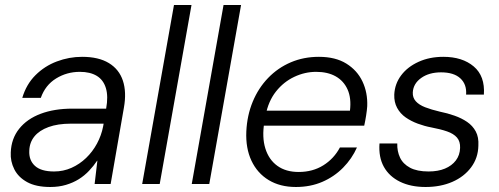

<svg xmlns="http://www.w3.org/2000/svg" viewBox="-20 -735 1994 767"><path d="M181 12Q124 12 88.5 -7.5Q53 -27 37 -59Q21 -91 23 -126Q25 -181 56.5 -220.5Q88 -260 142.5 -280.5Q197 -301 269 -301H404Q413 -350 403 -383Q393 -416 366.5 -432Q340 -448 299 -448Q247 -448 204 -421.5Q161 -395 143 -344H69Q85 -398 121.5 -434.5Q158 -471 207 -489.5Q256 -508 308 -508Q374 -508 415 -483Q456 -458 471 -412.5Q486 -367 475 -305L422 0H358L369 -93H368Q354 -72 335.5 -52.5Q317 -33 294.5 -19Q272 -5 243.5 3.5Q215 12 181 12ZM196 -50Q233 -50 265.5 -64.5Q298 -79 324 -104Q350 -129 367.5 -161.5Q385 -194 392 -230L394 -241H263Q211 -241 174 -227.5Q137 -214 117.5 -190Q98 -166 97 -133Q95 -95 119.5 -72.5Q144 -50 196 -50Z M548 0 675 -715H745L618 0Z M746 0 873 -715H943L816 0Z M1162 12Q1099 12 1053.5 -15.5Q1008 -43 984.5 -93Q961 -143 964 -210Q967 -274 989.5 -328.5Q1012 -383 1051 -423.5Q1090 -464 1141.5 -486Q1193 -508 1254 -508Q1320 -508 1363.5 -481Q1407 -454 1428 -409.5Q1449 -365 1447 -311Q1446 -295 1442.5 -273Q1439 -251 1435 -233H1020L1030 -293H1378Q1384 -343 1368.5 -377.5Q1353 -412 1321 -430Q1289 -448 1243 -448Q1198 -448 1155.5 -428Q1113 -408 1082.5 -369.5Q1052 -331 1041 -274L1036 -247Q1026 -187 1040 -142Q1054 -97 1088 -72.5Q1122 -48 1173 -48Q1229 -48 1271.5 -74.5Q1314 -101 1338 -146H1406Q1386 -101 1350.5 -65Q1315 -29 1267.5 -8.5Q1220 12 1162 12Z M1680 12Q1621 12 1578 -9Q1535 -30 1513.5 -68.5Q1492 -107 1496 -162H1567Q1566 -131 1578 -105.5Q1590 -80 1618 -65Q1646 -50 1692 -50Q1730 -50 1757.5 -61.5Q1785 -73 1801 -94Q1817 -115 1818 -144Q1819 -170 1805.5 -185.5Q1792 -201 1766 -210Q1740 -219 1703 -226Q1676 -231 1649 -241Q1622 -251 1600.5 -266Q1579 -281 1566.5 -304Q1554 -327 1555 -357Q1557 -400 1582.5 -434Q1608 -468 1652 -488Q1696 -508 1751 -508Q1827 -508 1872.5 -469.5Q1918 -431 1913 -357H1842Q1845 -398 1819 -422Q1793 -446 1742 -446Q1694 -446 1662.5 -423.5Q1631 -401 1629 -366Q1628 -345 1641 -330.5Q1654 -316 1678.5 -306.5Q1703 -297 1737 -289Q1767 -283 1795.5 -273Q1824 -263 1846 -248Q1868 -233 1880.5 -210Q1893 -187 1891 -153Q1890 -104 1862 -66.5Q1834 -29 1787 -8.5Q1740 12 1680 12Z"/></svg>

Font: DM Sans 28pt Light
Style: Italic
Weight: 300
Italic angle: -10°
Version: Version 4.004;gftools[0.9.30]